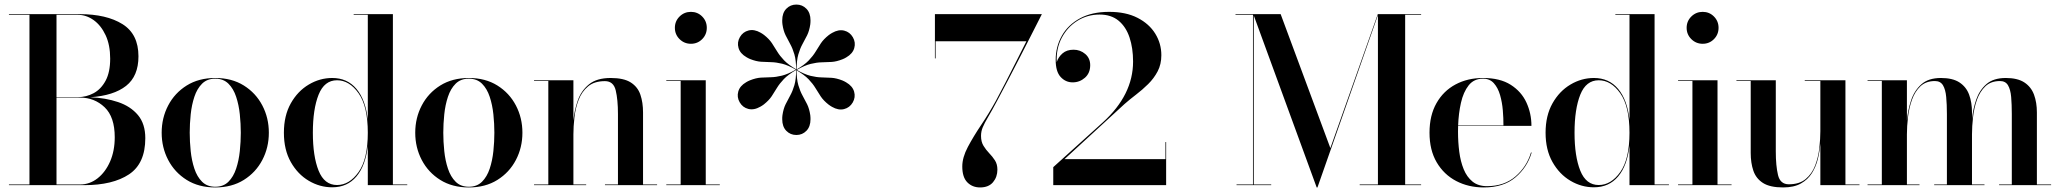

<svg xmlns="http://www.w3.org/2000/svg" viewBox="-20 -812 9032 842"><path d="M349.2 0H19.2V-3H109.2V-747H19.2V-750H329.2Q447 -750 517.1 -706.2Q587.2 -662.5 587.2 -565Q587.2 -478.2 532.9 -435.4Q478.5 -392.5 375.4 -385.5Q442.9 -382.9 497.7 -364.4Q552.5 -346 584.9 -307.5Q617.2 -269 617.2 -206Q617.2 -95 545.9 -47.5Q474.5 0 349.2 0ZM321.2 -747H227.8V-386H321.2Q358.2 -386 390.7 -403.4Q423.1 -420.9 443.2 -458.2Q463.2 -495.5 463.2 -555Q463.2 -614.5 443.2 -657.6Q423.1 -700.6 390.7 -723.8Q358.2 -747 321.2 -747ZM483.2 -210Q483.2 -299.2 438.8 -341.6Q394.2 -384 331.2 -384H227.8V-3H331.2Q373.2 -3 407.8 -29.9Q442.2 -56.9 462.8 -103.7Q483.2 -150.5 483.2 -210Z M689 -230Q689 -295 717.6 -349.6Q746.1 -404.1 798.8 -437.1Q851.5 -470 924 -470Q996.5 -470 1049.2 -437.1Q1101.9 -404.1 1130.4 -349.6Q1159 -295 1159 -230Q1159 -165 1130.4 -110.4Q1101.9 -55.9 1049.2 -22.9Q996.5 10 924 10Q851.5 10 798.8 -22.9Q746.1 -55.9 717.6 -110.4Q689 -165 689 -230ZM812 -230Q812 -191 816.3 -149.5Q820.6 -108 832.4 -72.5Q844.1 -37 866.2 -15Q888.4 7 924 7Q959.6 7 981.8 -15Q1003.9 -37 1015.6 -72.5Q1027.4 -108 1031.7 -149.5Q1036 -191 1036 -230Q1036 -269 1031.7 -310.5Q1027.4 -352 1015.6 -387.5Q1003.9 -423 981.8 -445Q959.6 -467 924 -467Q888.4 -467 866.2 -445Q844.1 -423 832.4 -387.5Q820.6 -352 816.3 -310.5Q812 -269 812 -230Z M1766 -3V0H1593V-173.1Q1583.2 -85.5 1543.1 -38.1Q1503 9.4 1437 9.4Q1382.5 9.4 1334.1 -19.2Q1285.6 -47.8 1255.3 -101.4Q1225 -155 1225 -230Q1225 -305 1255.3 -358.8Q1285.6 -412.5 1334.1 -441.2Q1382.5 -470 1437 -470Q1503 -470 1543.1 -422.3Q1583.2 -374.6 1593 -287V-747H1531V-750H1703V-3ZM1593 -230Q1593 -345.5 1552.6 -402.8Q1512.2 -460 1458 -460Q1402.5 -460 1377.2 -396.8Q1352 -333.5 1352 -230Q1352 -126.5 1377.2 -63.6Q1402.5 -0.6 1458 -0.6Q1512.2 -0.6 1552.6 -57.6Q1593 -114.5 1593 -230Z M1801 -230Q1801 -295 1829.6 -349.6Q1858.1 -404.1 1910.8 -437.1Q1963.5 -470 2036 -470Q2108.5 -470 2161.2 -437.1Q2213.9 -404.1 2242.4 -349.6Q2271 -295 2271 -230Q2271 -165 2242.4 -110.4Q2213.9 -55.9 2161.2 -22.9Q2108.5 10 2036 10Q1963.5 10 1910.8 -22.9Q1858.1 -55.9 1829.6 -110.4Q1801 -165 1801 -230ZM1924 -230Q1924 -191 1928.3 -149.5Q1932.6 -108 1944.4 -72.5Q1956.1 -37 1978.2 -15Q2000.4 7 2036 7Q2071.6 7 2093.8 -15Q2115.9 -37 2127.6 -72.5Q2139.4 -108 2143.7 -149.5Q2148 -191 2148 -230Q2148 -269 2143.7 -310.5Q2139.4 -352 2127.6 -387.5Q2115.9 -423 2093.8 -445Q2071.6 -467 2036 -467Q2000.4 -467 1978.2 -445Q1956.1 -423 1944.4 -387.5Q1932.6 -352 1928.3 -310.5Q1924 -269 1924 -230Z M2322 -3H2384.6V-457H2322V-460H2494.6V-283.9Q2498.8 -328.1 2513.7 -371Q2528.6 -413.9 2562.7 -441.9Q2596.8 -470 2658 -470Q2715.5 -470 2746.2 -450.4Q2776.9 -430.8 2788.4 -396.6Q2800 -362.5 2800 -319V-3H2861.6V0H2633V-3H2690V-312Q2690 -375 2680.2 -415.6Q2670.5 -456.2 2632.8 -456.2Q2586.4 -456.2 2558.8 -433Q2531.1 -409.8 2517.3 -373.5Q2503.5 -337.2 2499.1 -297.1Q2494.6 -256.9 2494.6 -223V-3H2550.6V0H2322Z M2939.6 -690Q2939.6 -719.2 2960.2 -739.6Q2980.8 -760 3010 -760Q3039.2 -760 3059.4 -739.6Q3079.6 -719.2 3079.6 -690Q3079.6 -660.8 3059.4 -640.4Q3039.2 -620 3010 -620Q2980.8 -620 2960.2 -640.4Q2939.6 -660.8 2939.6 -690ZM2902 -3H2965V-457H2902V-460H3075V-3H3136.6V0H2902Z M3675.3 -552.3Q3648.9 -541.8 3627.1 -540.4Q3605.3 -539 3583.5 -538.7Q3561.6 -538.3 3535.2 -531.8Q3508.7 -525.4 3473 -504.8L3472 -506.5Q3507.7 -527.1 3526.5 -546.8Q3545.3 -566.5 3556.6 -585.2Q3567.8 -604 3579.9 -622.2Q3592 -640.3 3614.3 -658Q3618.5 -661.2 3622 -663.4Q3625.5 -665.6 3629.4 -667.8Q3657.4 -683.9 3682.2 -677.7Q3707.1 -671.4 3720.2 -648.6Q3733.3 -625.9 3726.3 -601.2Q3719.4 -576.6 3691.4 -560.4Q3687.5 -558.2 3683.9 -556.2Q3680.3 -554.3 3675.3 -552.3ZM3268.7 -459.7Q3295.1 -470.2 3316.9 -471.6Q3338.7 -473 3360.5 -473.3Q3382.4 -473.7 3408.8 -480.2Q3435.3 -486.6 3471 -507.2L3472 -505.5Q3436.3 -484.9 3417.5 -465.2Q3398.7 -445.5 3387.4 -426.8Q3376.2 -408 3364.1 -389.8Q3352 -371.7 3329.7 -354Q3325.5 -350.8 3322 -348.6Q3318.5 -346.4 3314.6 -344.2Q3286.6 -328.1 3261.8 -334.3Q3236.9 -340.6 3223.8 -363.4Q3210.7 -386.1 3217.7 -410.8Q3224.6 -435.4 3252.6 -451.6Q3256.5 -453.8 3260.1 -455.8Q3263.7 -457.7 3268.7 -459.7ZM3613.7 -353.3Q3591.4 -370.9 3579.3 -389.1Q3567.2 -407.3 3556 -426Q3544.7 -444.8 3525.9 -464.5Q3507.1 -484.1 3471.4 -504.8L3472.4 -506.5Q3508.1 -485.9 3534.5 -479.4Q3561 -473 3582.8 -472.6Q3604.7 -472.2 3626.5 -470.8Q3648.3 -469.4 3674.7 -459Q3679.6 -457 3683.3 -455Q3686.9 -453.1 3690.8 -450.8Q3718.7 -434.7 3725.7 -410Q3732.7 -385.4 3719.6 -362.6Q3706.4 -339.9 3681.6 -333.6Q3656.7 -327.3 3628.8 -343.4Q3624.9 -345.7 3621.4 -347.9Q3617.9 -350 3613.7 -353.3ZM3330.7 -658.7Q3353 -641.1 3365.1 -622.9Q3377.2 -604.7 3388.4 -586Q3399.7 -567.2 3418.5 -547.5Q3437.3 -527.9 3473 -507.2L3472 -505.5Q3436.3 -526.1 3409.8 -532.6Q3383.4 -539 3361.5 -539.4Q3339.7 -539.8 3317.9 -541.2Q3296.1 -542.6 3269.7 -553Q3264.7 -555 3261.1 -557Q3257.5 -558.9 3253.6 -561.2Q3225.6 -577.3 3218.7 -602Q3211.7 -626.6 3224.8 -649.4Q3237.9 -672.1 3262.8 -678.4Q3287.6 -684.7 3315.6 -668.6Q3319.5 -666.3 3323 -664.1Q3326.5 -662 3330.7 -658.7ZM3411.4 -307Q3415.5 -335.1 3425.2 -354.7Q3434.9 -374.2 3445.5 -393.4Q3456.1 -412.5 3463.8 -438.6Q3471.4 -464.8 3471.4 -506H3473.4Q3473.4 -464.8 3481 -438.6Q3488.6 -412.5 3499.2 -393.4Q3509.9 -374.2 3519.6 -354.7Q3529.2 -335.1 3533.4 -307Q3534.1 -301.8 3534.2 -297.6Q3534.4 -293.5 3534.4 -289Q3534.4 -256.8 3516.5 -238.4Q3498.6 -220 3472.4 -220Q3446.1 -220 3428.2 -238.4Q3410.4 -256.8 3410.4 -289Q3410.4 -293.5 3410.5 -297.6Q3410.6 -301.8 3411.4 -307ZM3533.4 -705Q3529.2 -676.9 3519.6 -657.3Q3509.9 -637.8 3499.2 -618.6Q3488.6 -599.5 3481 -573.4Q3473.4 -547.2 3473.4 -506H3471.4Q3471.4 -547.2 3463.8 -573.4Q3456.1 -599.5 3445.5 -618.6Q3434.9 -637.8 3425.2 -657.3Q3415.5 -676.9 3411.4 -705Q3410.6 -710.2 3410.5 -714.4Q3410.4 -718.5 3410.4 -723Q3410.4 -755.2 3428.2 -773.6Q3446.1 -792 3472.4 -792Q3498.6 -792 3516.5 -773.6Q3534.4 -755.2 3534.4 -723Q3534.4 -718.5 3534.2 -714.4Q3534.1 -710.2 3533.4 -705Z M4200 -82Q4200 -121.5 4224.4 -167.5Q4248.8 -213.5 4283.1 -264.5Q4317.4 -315.5 4347.4 -370Q4365.9 -404.1 4388.7 -448.4Q4411.5 -492.6 4435.4 -540.1Q4459.4 -587.5 4481.2 -631H4083V-556H4080V-750H4549Q4549 -750 4535.9 -724.1Q4522.9 -698.2 4501.2 -655.8Q4479.6 -613.4 4453.6 -562.7Q4427.5 -512 4401.2 -461.6Q4375 -411.2 4353 -370.4Q4328.9 -325.2 4313.2 -298.8Q4297.5 -272.2 4289.9 -254.1Q4282.2 -236 4282.2 -216Q4282.2 -190.1 4293.1 -172.5Q4303.9 -154.9 4318.1 -140.1Q4332.4 -125.4 4343.2 -108.7Q4354 -92 4354 -68Q4354 -35.8 4334.8 -12.9Q4315.5 10 4278 10Q4244.2 10 4222.1 -12.4Q4200 -34.8 4200 -82Z M5094 0H4599V-79L4816.6 -275.6Q4949 -396 4949 -542Q4949 -601 4933.5 -647.6Q4918 -694.2 4885.5 -721.2Q4853 -748.2 4802 -748.2Q4748.8 -748.2 4705 -720.9Q4661.2 -693.5 4636.3 -646.3Q4611.4 -599.1 4614.2 -539.8Q4621 -561.5 4639.5 -577.8Q4658 -594 4688 -594Q4717.2 -594 4739.1 -575.4Q4761 -556.8 4761 -526Q4761 -491.5 4737.9 -471.1Q4714.8 -450.8 4684 -450.8Q4653.2 -450.8 4631.4 -474.4Q4609.6 -498 4609.6 -549Q4609.6 -607.5 4636.8 -655.4Q4663.9 -703.2 4716.2 -731.6Q4768.5 -760 4844 -760Q4917.5 -760 4968.6 -733.8Q5019.8 -707.5 5046.4 -664.2Q5073 -621 5073 -570Q5073 -530.2 5056.8 -499.2Q5040.5 -468.2 5015.2 -443.3Q4990 -418.4 4962.1 -397.1Q4934.2 -375.8 4911 -355.4L4648.2 -114H5091V-189H5094Z M5402.8 -3H5474.8V-747H5398.2V-750H5596.2L5814.2 -162.6L6022.2 -750H6212.2V-747H6142.2V-3H6212.2V0H5942.8V-3H6022.8V-745.8L5757.6 10H5754.2L5478.2 -744.5V-3H5554.8V0H5402.8Z M6697 -143Q6677.5 -77.8 6625.5 -33.9Q6573.5 10 6487.2 10Q6419.8 10 6365.8 -18.3Q6311.9 -46.6 6280.4 -100.3Q6249 -154 6249 -230Q6249 -306 6279.6 -359.7Q6310.1 -413.4 6363.2 -441.7Q6416.2 -470 6483.8 -470Q6558.2 -470 6605.1 -440.2Q6652 -410.4 6674 -362.4Q6696 -314.5 6696 -260H6374.4Q6374 -247.2 6374 -234Q6374 -189 6379.5 -146.4Q6385 -103.9 6398.9 -69.8Q6412.8 -35.8 6437.6 -15.7Q6462.4 4.4 6501 4.4Q6576.2 4.4 6625.8 -38.1Q6675.2 -80.5 6694 -143ZM6483.8 -467Q6443.8 -467 6420.6 -437.6Q6397.4 -408.1 6386.9 -361.2Q6376.4 -314.4 6374.5 -262H6573.2Q6573.5 -292.8 6570.5 -328.2Q6567.5 -363.6 6558.4 -395.2Q6549.2 -426.9 6531.3 -446.9Q6513.4 -467 6483.8 -467Z M7299 -3V0H7126V-173.1Q7116.2 -85.5 7076.1 -38.1Q7036 9.4 6970 9.4Q6915.5 9.4 6867.1 -19.2Q6818.6 -47.8 6788.3 -101.4Q6758 -155 6758 -230Q6758 -305 6788.3 -358.8Q6818.6 -412.5 6867.1 -441.2Q6915.5 -470 6970 -470Q7036 -470 7076.1 -422.3Q7116.2 -374.6 7126 -287V-747H7064V-750H7236V-3ZM7126 -230Q7126 -345.5 7085.6 -402.8Q7045.2 -460 6991 -460Q6935.5 -460 6910.2 -396.8Q6885 -333.5 6885 -230Q6885 -126.5 6910.2 -63.6Q6935.5 -0.6 6991 -0.6Q7045.2 -0.6 7085.6 -57.6Q7126 -114.5 7126 -230Z M7376.6 -690Q7376.6 -719.2 7397.2 -739.6Q7417.8 -760 7447 -760Q7476.2 -760 7496.4 -739.6Q7516.6 -719.2 7516.6 -690Q7516.6 -660.8 7496.4 -640.4Q7476.2 -620 7447 -620Q7417.8 -620 7397.2 -640.4Q7376.6 -660.8 7376.6 -690ZM7339 -3H7402V-457H7339V-460H7512V-3H7573.6V0H7339Z M8073 -3H8134.6V0H7963V-182.8Q7960.4 -148.9 7952 -114.8Q7943.6 -80.8 7925.8 -52.5Q7907.9 -24.2 7877.3 -7.1Q7846.8 10 7799.6 10Q7742.1 10 7711.4 -9.6Q7680.8 -29.2 7669.2 -63.4Q7657.6 -97.5 7657.6 -141V-457H7595V-460H7767.6V-148Q7767.6 -85 7777.3 -44.4Q7787 -3.8 7824.8 -3.8Q7871.1 -3.8 7898.8 -27Q7926.5 -50.2 7940.3 -86.5Q7954.1 -122.8 7958.6 -162.9Q7963 -203.1 7963 -237V-457H7894.6V-460H8073Z M8170 -3H8232.6V-457H8170V-460H8342.6V-283.9Q8346.6 -328.1 8360.6 -371Q8374.6 -413.9 8405.6 -441.9Q8436.6 -470 8491.8 -470Q8543.5 -470 8573.2 -450.4Q8603 -430.8 8615.5 -396.6Q8628 -362.5 8628 -319V-289.6Q8632.2 -333.1 8646.3 -374.6Q8660.4 -416 8691.1 -443Q8721.9 -470 8776.2 -470Q8828 -470 8857.8 -450.4Q8887.5 -430.8 8900.1 -396.6Q8912.6 -362.5 8912.6 -319V-3H8975V0H8746.8V-3H8802.6V-312Q8802.6 -354 8799.8 -386.7Q8796.9 -419.4 8785.9 -438Q8775 -456.6 8750.8 -456.6Q8711.2 -456.6 8687 -433.8Q8662.8 -410.9 8649.9 -374.8Q8637.1 -338.8 8632.6 -298.4Q8628 -258 8628 -223V-3H8682.8V0H8462.2V-3H8518V-312Q8518 -354 8514.9 -386.7Q8511.9 -419.4 8500.8 -438Q8489.6 -456.6 8465.4 -456.6Q8426.2 -456.6 8402 -433.8Q8377.8 -410.9 8364.9 -374.8Q8352 -338.8 8347.3 -298.4Q8342.6 -258 8342.6 -223V-3H8397.8V0H8170Z"/></svg>

Font: Bodoni* 72 Medium
Style: Regular
Weight: 500
Version: Version 1.002; ttfautohint (v0.97) -l 8 -r 50 -G 200 -x 14 -